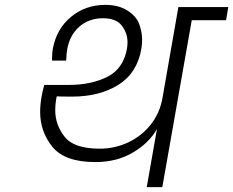

<svg xmlns="http://www.w3.org/2000/svg" viewBox="-20 -769 958 789"><path d="M918 -740 909 -686H768L647 0H583L625 -239Q594 -183 527.5 -143Q461 -103 372 -103Q246 -103 195.5 -165.5Q145 -228 145 -309Q145 -339 151 -373Q155 -396 162 -420H263Q354 -420 420.5 -453Q487 -486 502 -570Q504 -583 504 -596Q504 -632 481 -663Q458 -694 403 -694Q345 -694 305.5 -659Q266 -624 256 -565Q253 -550 252 -520H194Q194 -525 194 -530Q194 -550 197 -568Q212 -650 271.5 -699.5Q331 -749 413 -749Q467 -749 504 -725.5Q541 -702 552.5 -669Q564 -636 564 -607Q564 -589 561 -569Q544 -469 466.5 -420.5Q389 -372 276 -372Q229 -372 213 -373Q207 -343 207 -316Q207 -256 245.5 -207Q284 -158 390 -158Q451 -158 506 -183.5Q561 -209 599 -256.5Q637 -304 648 -368L713 -740Z"/></svg>

Font: Fz Poppins Light
Style: Italic
Weight: 300
Italic angle: -10°
Designer: Ninad Kale (Devanagari), Jonny Pinhorn (Latin)
Foundry: Indian Type Foundry
Version: Vit hóa bi Vntype.Com & FontZin.Com